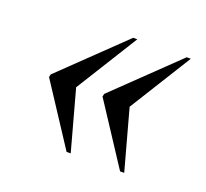

<svg xmlns="http://www.w3.org/2000/svg" viewBox="-78 -555 612 570"><g transform="rotate(20 228.0 -270.0)"><path d="M352 -77H365L313 -267L435 -463H422L229 -277L227 -268ZM183 -77H196L144 -267L266 -463H253L60 -277L58 -268Z"/></g></svg>

Font: Noto Serif Display Condensed Medium
Style: Italic
Weight: 500
Width: 3
Italic angle: -12°
Designer: Monotype Design Team
Foundry: Monotype Imaging Inc.
Version: Version 2.009